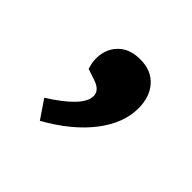

<svg xmlns="http://www.w3.org/2000/svg" viewBox="-88 -246 523 523"><g transform="rotate(45 174.0 16.0)"><path d="M113 172 77 119Q169 61 169 21Q169 -1 140 -11L107 -22Q97 -52 103.5 -79Q110 -106 131.5 -123Q153 -140 188 -140Q231 -140 255 -113Q279 -86 279 -42Q279 15 236 71Q193 127 113 172Z"/></g></svg>

Font: Literata 7pt SemiBold
Style: Italic
Weight: 600
Italic angle: -2°
Designer: Latin by Veronika Burian and Jose Scaglione. Greek by Irene Vlachou. Cyrillic by Vera Evstafieva
Foundry: TypeTogether
Version: Version 3.002